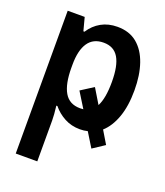

<svg xmlns="http://www.w3.org/2000/svg" viewBox="-144 -650 851 988"><g transform="rotate(20 281.5 -156.0)"><path d="M59 240V-542H152L171 -470H177Q202 -509 240.5 -530.5Q279 -552 329 -552Q394 -552 436.5 -517Q479 -482 500.5 -419.5Q522 -357 522 -274Q522 -188 500 -126.5Q478 -65 439 -30L481 40L416 83L368 5Q348 10 326 10Q279 10 241 -10.5Q203 -31 177 -63H171Q174 -39 175.5 -19Q177 1 177 16V240ZM290 -92Q299 -92 308 -93L256 -177L325 -221L374 -140Q398 -185 398 -275Q398 -364 372 -407.5Q346 -451 290 -451Q233 -451 205 -409.5Q177 -368 177 -290V-273Q177 -184 204 -138Q231 -92 290 -92Z"/></g></svg>

Font: Noto Sans Mono SemiCondensed SemiBold
Style: Regular
Weight: 600
Width: 4
Designer: Monotype Design Team
Foundry: Monotype Imaging Inc.
Version: Version 2.014; ttfautohint (v1.8.4.7-5d5b)